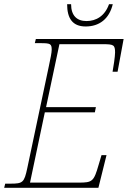

<svg xmlns="http://www.w3.org/2000/svg" viewBox="-36 -901 617 921"><path d="M375 -774C440 -774 488 -810 505 -881H487C467 -824 425 -800 379 -800C333 -800 305 -826 305 -881H286C286 -814 311 -774 375 -774ZM-16 0H436L475 -157H451L437 -110C414 -30 407 -25 341 -25H108L179 -362H419L424 -387H185L249 -689H457C509 -689 516 -686 516 -649C516 -630 508 -578 504 -557H528L557 -714H136L131 -694H158C206 -694 212 -691 212 -662C212 -649 206 -619 198 -582L95 -95C80 -25 74 -20 13 -20H-11Z"/></svg>

Font: Noto Serif SemiCondensed Thin
Style: Italic
Weight: 100
Width: 4
Italic angle: -12°
Designer: Monotype Design Team
Foundry: Monotype Imaging Inc.
Version: Version 2.013